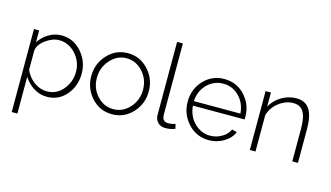

<svg xmlns="http://www.w3.org/2000/svg" viewBox="-102 -1078 2826 1638"><g transform="rotate(15 1311.0 -258.5)"><path d="M128 -112V213H78V-520H124V-416Q157 -467 210 -498Q263 -529 321 -529Q427 -529 498.5 -447Q570 -365 570 -259Q570 -147 503 -68.5Q436 10 332 10Q268 10 215 -24Q162 -58 128 -112ZM519 -259Q519 -349 458 -416.5Q397 -484 311 -484Q254 -484 194 -440.5Q134 -397 128 -344V-173Q154 -113 206.5 -74Q259 -35 320 -35Q407 -35 463 -103Q519 -171 519 -259Z M654 -259Q654 -370 727.5 -449.5Q801 -529 908 -529Q1014 -529 1088 -449.5Q1162 -370 1162 -259Q1162 -149 1088.5 -69.5Q1015 10 908 10Q800 10 727 -69.5Q654 -149 654 -259ZM1111 -260Q1111 -352 1051 -418Q991 -484 908 -484Q825 -484 764.5 -417Q704 -350 704 -257Q704 -165 763.5 -100Q823 -35 907 -35Q991 -35 1051 -101Q1111 -167 1111 -260Z M1286 -730H1337V-103Q1337 -40 1391 -40Q1423 -40 1454 -51L1464 -10Q1423 6 1379 6Q1337 6 1311.5 -19.5Q1286 -45 1286 -88Z M1762 10Q1654 10 1579.5 -70Q1505 -150 1505 -262Q1505 -373 1578 -451Q1651 -529 1759 -529Q1868 -529 1941 -450.5Q2014 -372 2014 -262Q2014 -245 2013 -240H1557Q1564 -150 1623.5 -90Q1683 -30 1764 -30Q1818 -30 1866 -58Q1914 -86 1933 -130L1977 -118Q1954 -62 1894 -26Q1834 10 1762 10ZM1555 -279H1966Q1959 -370 1901 -429Q1843 -488 1760 -488Q1677 -488 1618.5 -428.5Q1560 -369 1555 -279Z M2549 0H2499V-290Q2499 -390 2470.5 -436.5Q2442 -483 2380 -483Q2314 -483 2254 -437Q2194 -391 2174 -322V0H2124V-520H2171V-396Q2203 -455 2264 -492Q2325 -529 2394 -529Q2476 -529 2512.5 -471Q2549 -413 2549 -299Z"/></g></svg>

Font: Raleway-v4020 Light
Style: Regular
Weight: 300
Designer: Matt McInerney, Pablo Impallari, Rodrigo Fuenzalida
Foundry: Matt McInerney, Pablo Impallari, Rodrigo Fuenzalida
Version: Version 4.020;PS 004.020;hotconv 1.0.88;makeotf.lib2.5.64775